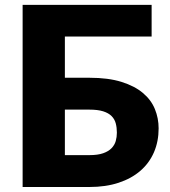

<svg xmlns="http://www.w3.org/2000/svg" viewBox="-20 -748 678 768"><path d="M337.5 -127.5Q371 -127.5 392.5 -135Q414 -142.5 426.2 -155.2Q438.5 -168 443 -184Q447.5 -200 447.5 -217.5Q447.5 -237.5 443 -254.5Q438.5 -271.5 426.2 -283.8Q414 -296 392.5 -302.8Q371 -309.5 337.5 -309.5H239.5V-127.5ZM337.5 -437Q413 -437 465.8 -420.5Q518.5 -404 551.5 -376.2Q584.5 -348.5 599.5 -311.8Q614.5 -275 614.5 -234.5Q614.5 -182 595.8 -138.8Q577 -95.5 541.5 -64.8Q506 -34 454.5 -17Q403 0 337.5 0H70.5V-728.5H586.5V-602H239.5V-437Z"/></svg>

Font: Lato 2
Style: Regular
Weight: 900
Designer: Lukasz Dziedzic with Adam Twardoch and Botio Nikoltchev
Foundry: tyPoland Lukasz Dziedzic
Version: Version 2.015; 2015-08-06; http://www.latofonts.com/